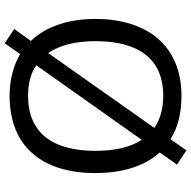

<svg xmlns="http://www.w3.org/2000/svg" viewBox="-18 -768 817 821"><g transform="rotate(-90 390.5 -357.5)"><path d="M720 -358C720 -475 687 -570 626 -634L677 -705L616 -746L570 -680C521 -708 461 -725 392 -725C168 -725 61 -578 61 -359C61 -243 90 -148 149 -83L97 -9L158 31L206 -37C254 -6 316 10 391 10C606 10 720 -137 720 -358ZM156 -358C156 -538 230 -646 392 -646C445 -646 488 -634 522 -611L203 -160C171 -209 156 -276 156 -358ZM625 -358C625 -178 553 -68 391 -68C335 -68 289 -82 254 -106L574 -560C608 -511 625 -442 625 -358Z"/></g></svg>

Font: Noto Sans Gurmukhi UI
Style: Regular
Weight: 400
Designer: Jelle Bosma - Monotype Design Team
Foundry: Monotype Imaging Inc.
Version: Version 2.004